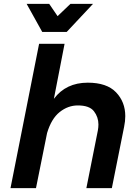

<svg xmlns="http://www.w3.org/2000/svg" viewBox="-20 -967 714 987"><path d="M555 0H424L483 -296Q486 -312 486 -327Q486 -365 463 -395Q440 -425 380 -425Q329.5 -425 286.8 -391Q244 -357 222 -283L165 0H34L181 -742H312L257 -459Q319 -542 431 -542Q529 -542 576.5 -492.5Q624 -443 624 -370Q624 -344 618 -315ZM323 -803H197L117 -947H233L276 -884L342 -947H458Z"/></svg>

Font: Argentum Sans Medium
Style: Italic
Weight: 500
Italic angle: -11°
Designer: Julieta Ulanovsky (font), Cristiano Sobral (main changes and remaster)
Foundry: Julieta Ulanovsky (font), Cristiano Sobral (main changes and remaster)
Version: Version 2.007;June 15, 2022;FontCreator 14.0.0.2814 64-bit; 